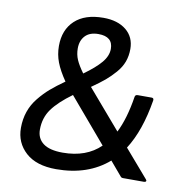

<svg xmlns="http://www.w3.org/2000/svg" viewBox="-77 -742 813 829"><g transform="rotate(10 329.5 -327.5)"><path d="M222.2 12.2Q135.3 12.2 88.6 -30Q42 -72.3 42 -137.2Q42 -175.8 53.5 -209Q64.9 -242.2 87.9 -270.5Q110.8 -298.8 135.7 -320.3Q160.6 -341.8 196.8 -367.2Q168 -409.2 155 -443.1Q142.1 -477.1 142.1 -514.2Q142.1 -585 186 -626Q230 -667 311 -667Q373.5 -667 410.9 -636.7Q448.2 -606.4 448.2 -554.2Q448.2 -523.9 438.7 -498Q429.2 -472.2 408.4 -448.5Q387.7 -424.8 366.2 -406.7Q344.7 -388.7 309.1 -363.8L455.1 -193.8Q486.8 -256.8 502 -354Q503.4 -363.8 514.2 -363.8H575.2Q585.4 -363.8 584 -353Q562 -217.3 507.8 -132.8L611.8 -12.2Q616.2 -7.8 614.3 -3.9Q612.3 0 605 0H514.2Q506.3 0 502.9 -4.9L451.2 -65.9Q361.3 12.2 222.2 12.2ZM266.1 -415Q315.4 -450.2 340.3 -479.7Q365.2 -509.3 365.2 -540Q365.2 -594.2 301.8 -594.2Q263.7 -594.2 243.9 -573.2Q224.1 -552.2 224.1 -518.1Q224.1 -491.2 233.9 -468.5Q243.7 -445.8 266.1 -415ZM237.8 -63Q341.3 -63 402.8 -123L238.8 -315.9Q180.2 -273.4 152.1 -234.6Q124 -195.8 124 -144Q124 -105.5 152.3 -84.2Q180.7 -63 237.8 -63Z"/></g></svg>

Font: Sofia Sans
Style: Italic
Weight: 400
Italic angle: -9°
Designer: Botio Nikoltchev, Ani Petrova
Foundry: lettersoup
Version: Version 4.100